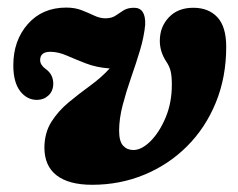

<svg xmlns="http://www.w3.org/2000/svg" viewBox="-20 -488 642 519"><path d="M591.5 -361.5Q591.5 -279.5 563.5 -211Q535.5 -142.5 485.8 -92.8Q436 -43 370.2 -15.8Q304.5 11.5 229 11.5Q166 11.5 133 -14Q100 -39.5 100 -89.5Q100.5 -129.5 119 -158.8Q137.5 -188 165.5 -211.2Q193.5 -234.5 223.5 -256.2Q253.5 -278 276.5 -303Q241 -305.5 212.5 -316.5Q184 -327.5 160.5 -337.8Q137 -348 116 -348Q88.5 -348 88.5 -325.5Q88.5 -312.5 103.5 -301.5Q123.5 -287.5 124 -262.5Q124 -242 111 -230Q98 -218 80 -218Q52.5 -218 34.2 -242Q16 -266 16 -311.5Q16 -378.5 55.2 -423Q94.5 -467.5 159 -467.5Q183 -467.5 201.2 -460.2Q219.5 -453 234.8 -445.8Q250 -438.5 265 -438.5Q282 -438.5 292.5 -445.8Q303 -453 314 -460Q325 -467 342.5 -467Q374 -467 372.5 -421.5Q369.5 -389 358.5 -352.2Q347.5 -315.5 334.2 -277.8Q321 -240 311.5 -203.5Q302 -167 302 -134.5Q302 -106 312.8 -94.2Q323.5 -82.5 340.5 -82.5Q363 -82.5 387 -106.5Q411 -130.5 427.8 -170.5Q444.5 -210.5 444.5 -259Q444.5 -282.5 441.2 -295.8Q438 -309 429.5 -321.5Q412 -348 412 -377.5Q412 -415.5 436.5 -441.2Q461 -467 502.5 -467Q544 -467 567.8 -441.2Q591.5 -415.5 591.5 -361.5Z"/></svg>

Font: Fraunces 72pt S100
Style: Bold Italic
Weight: 700
Italic angle: -16°
Version: Version 1.000; ttfautohint (v1.8.3)